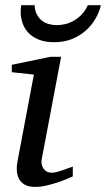

<svg xmlns="http://www.w3.org/2000/svg" viewBox="-20 -715 413 747"><path d="M263.2 -28.8Q257.3 -26.4 241.7 -19.5Q226.1 -12.7 205.1 -5.6Q184.1 1.5 160.9 6.8Q137.7 12.2 117.2 12.2Q91.3 12.2 76.2 3.4Q61 -5.4 53.7 -19.5Q46.4 -33.7 45.4 -51.3Q44.4 -68.8 47.9 -85.9L111.8 -424.8L25.9 -434.1V-462.9L176.8 -494.1H217.8L142.1 -94.2Q140.1 -84 142.3 -74.7Q144.5 -65.4 149.7 -58.3Q154.8 -51.3 162.8 -47.1Q170.9 -43 181.2 -43Q189.9 -43 201.9 -46.1Q213.9 -49.3 225.8 -53.5Q237.8 -57.6 248 -61.5Q258.3 -65.4 263.2 -66.9ZM372.6 -694.8Q366.7 -669.4 352.3 -643.8Q337.9 -618.2 315.2 -597.4Q292.5 -576.7 261.5 -563.7Q230.5 -550.8 190.9 -550.8Q155.3 -550.8 130.4 -561Q105.5 -571.3 90.1 -587.9Q74.7 -604.5 67.6 -625.5Q60.5 -646.5 60.5 -668Q60.5 -673.8 61 -680.7Q61.5 -687.5 62.5 -694.8H114.7Q115.7 -672.9 123.8 -658Q131.8 -643.1 144 -634Q156.2 -625 171.1 -621.1Q186 -617.2 200.7 -617.2Q215.8 -617.2 233.2 -621.1Q250.5 -625 266.8 -634.3Q283.2 -643.6 297.6 -658.4Q312 -673.3 321.8 -694.8Z"/></svg>

Font: Charis SIL Phon
Style: Italic
Weight: 400
Italic angle: -11°
Foundry: SIL International
Version: Version 5.000